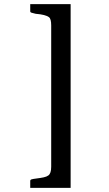

<svg xmlns="http://www.w3.org/2000/svg" viewBox="-20 -722 522 921"><path d="M318.8 179.2H125V146Q125 140.1 131.8 138.2Q138.7 136.2 156.7 134Q174.8 131.8 189.5 128.7Q204.1 125.5 211.9 119.6Q225.6 109.9 225.6 78.1V-600.1Q225.6 -631.8 214.8 -639.6Q199.2 -651.9 151.4 -655.8Q138.7 -659.2 131.8 -660.9Q125 -662.6 125 -668V-702.1H318.8Z"/></svg>

Font: Stardos Stencil
Style: Regular
Weight: 400
Version: Version 1.000